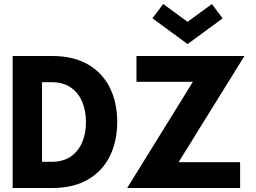

<svg xmlns="http://www.w3.org/2000/svg" viewBox="-20 -940 1279 960"><path d="M43.3 -660H240.3Q347.6 -660 420.1 -617.8Q492.6 -575.5 529.4 -501Q566.1 -426.5 566.1 -330.5Q566.1 -234 529.4 -159.5Q492.7 -85 420.2 -42.5Q347.7 0 240.3 0H43.3ZM190.2 -529.1V-130.9H236.9Q295.6 -130.9 333.9 -157.4Q372.3 -183.8 391.1 -229Q409.9 -274.3 409.9 -329.6Q409.9 -385.2 391.1 -430.5Q372.4 -475.7 334.1 -502.4Q295.8 -529.1 236.9 -529.1ZM662.4 -660H1202.1L873.1 -129.1H1180.6V0H615.9L944.4 -530.9H662.4ZM742.2 -848.4 796 -920.2 917.8 -830.9 1039.5 -919.8 1093.1 -848.2 917.8 -719.7Z"/></svg>

Font: League Spartan Extralight
Style: Regular
Weight: 200
Foundry: The League of Moveable Type
Version: Version 2.300; ttfautohint (v1.8.3)